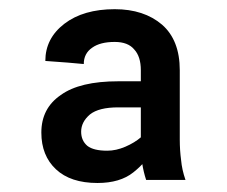

<svg xmlns="http://www.w3.org/2000/svg" viewBox="-20 -742 502 424"><path d="M291 -420.9Q291 -461.9 291 -586.9Q291 -617.2 276.4 -632.8Q262.7 -649.4 233.4 -649.4Q201.2 -649.4 183.6 -636.7Q165 -624 165 -600.6Q136.7 -603.5 80.1 -607.4Q80.1 -657.2 122.1 -689.5Q164.1 -721.7 233.4 -721.7Q297.9 -721.7 337.9 -687.5Q377 -653.3 377 -586.9Q377 -535.2 377 -433.6Q377 -410.2 379.9 -388.7Q381.8 -367.2 389.6 -344.7Q360.4 -344.7 302.7 -344.7Q296.9 -362.3 293.9 -381.8Q291 -401.4 291 -420.9ZM312.5 -562.5Q312.5 -547.9 312.5 -504.9Q294.9 -504.9 241.2 -504.9Q198.2 -504.9 178.7 -489.3Q159.2 -472.7 159.2 -451.2Q159.2 -431.6 172.9 -419.9Q186.5 -409.2 216.8 -409.2Q236.3 -409.2 256.8 -418Q277.3 -426.8 292 -439.5Q305.7 -452.1 305.7 -464.8Q308.6 -445.3 313.5 -407.2Q302.7 -383.8 274.4 -361.3Q245.1 -337.9 195.3 -337.9Q135.7 -337.9 103.5 -368.2Q71.3 -398.4 71.3 -449.2Q71.3 -502.9 114.3 -532.2Q156.2 -562.5 241.2 -562.5Q264.6 -562.5 312.5 -562.5Z"/></svg>

Font: DeepSea
Style: Medium
Weight: 500
Designer: Stem
Version: Version 3.019;git-0a5106e0b